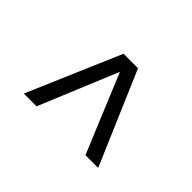

<svg xmlns="http://www.w3.org/2000/svg" viewBox="-91 -747 767 767"><g transform="rotate(-45 292.0 -364.0)"><path d="M95 -154V-226L428 -364L95 -502V-574L489 -405V-323Z"/></g></svg>

Font: Fauna One
Style: Regular
Weight: 400
Designer: Eduardo Rodriguez Tunni
Foundry: Eduardo Rodriguez Tunni
Version: Version 2.001; ttfautohint (v1.8.4.7-5d5b);gftools[0.9.23]